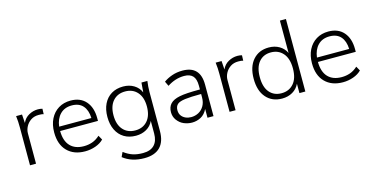

<svg xmlns="http://www.w3.org/2000/svg" viewBox="-89 -1197 3680 1882"><g transform="rotate(-15 1751.0 -256.5)"><path d="M82 0V-384Q82 -412 80.5 -442.5Q79 -473 75 -501H135L141 -414Q162 -462 206 -486Q250 -510 297 -510Q310 -510 321.5 -508.5Q333 -507 343 -504L341 -449Q330 -453 317.5 -454Q305 -455 291 -455Q245 -455 212 -433Q179 -411 161 -377Q143 -343 143 -308V0Z M641 8Q527 8 460.5 -59.5Q394 -127 394 -249Q394 -328 423.5 -386.5Q453 -445 506 -477.5Q559 -510 629 -510Q728 -510 783 -447Q838 -384 838 -276V-248H454Q455 -147 504 -95.5Q553 -44 642 -44Q687 -44 727.5 -58Q768 -72 805 -106L830 -61Q798 -28 747 -10Q696 8 641 8ZM628 -461Q554 -461 509.5 -415Q465 -369 456 -292H783Q780 -372 741 -416.5Q702 -461 628 -461Z M1185 223Q1056 223 970 155L992 108Q1039 143 1083 157Q1127 171 1184 171Q1260 171 1299 130.5Q1338 90 1338 14V-114Q1316 -65 1269 -38Q1222 -11 1162 -11Q1093 -11 1042.5 -41.5Q992 -72 964.5 -128.5Q937 -185 937 -261Q937 -337 964.5 -393Q992 -449 1042.5 -479.5Q1093 -510 1162 -510Q1224 -510 1271 -481.5Q1318 -453 1339 -403L1347 -501H1407Q1403 -473 1401 -444.5Q1399 -416 1399 -389V5Q1399 113 1344.5 168Q1290 223 1185 223ZM1169 -63Q1246 -63 1292 -115Q1338 -167 1338 -261Q1338 -354 1292 -406Q1246 -458 1169 -458Q1091 -458 1045 -406Q999 -354 999 -261Q999 -167 1045 -115Q1091 -63 1169 -63Z M1726 7Q1685 7 1644.5 -9.5Q1604 -26 1575 -66Q1551 -101 1551 -144Q1551 -197 1581 -229Q1611 -261 1676 -274Q1738 -287 1883 -287V-325Q1883 -394 1854 -424.5Q1825 -455 1767 -455Q1677 -455 1595 -401L1572 -449Q1607 -475 1656.5 -492.5Q1706 -510 1764 -510Q1944 -510 1944 -320V0H1883V-89Q1858 -38 1816.5 -15.5Q1775 7 1726 7ZM1731 -47Q1772 -47 1806.5 -65.5Q1841 -84 1862 -120Q1883 -156 1883 -207V-241Q1775 -241 1719 -233.5Q1663 -226 1642 -208Q1617 -187 1617 -147Q1617 -114 1633 -92Q1649 -70 1675 -58.5Q1701 -47 1731 -47Z M2107 0V-384Q2107 -412 2105.5 -442.5Q2104 -473 2100 -501H2160L2166 -414Q2187 -462 2231 -486Q2275 -510 2322 -510Q2335 -510 2346.5 -508.5Q2358 -507 2368 -504L2366 -449Q2355 -453 2342.5 -454Q2330 -455 2316 -455Q2270 -455 2237 -433Q2204 -411 2186 -377Q2168 -343 2168 -308V0Z M2640 8Q2539 8 2479 -60.5Q2419 -129 2419 -251Q2419 -372 2479 -441Q2539 -510 2640 -510Q2700 -510 2746 -483Q2792 -456 2815 -408V-736H2876V0H2816V-95Q2793 -46 2746.5 -19Q2700 8 2640 8ZM2648 -44Q2724 -44 2770.5 -97Q2817 -150 2817 -251Q2817 -351 2770.5 -404.5Q2724 -458 2648 -458Q2571 -458 2526 -404.5Q2481 -351 2481 -251Q2481 -150 2526 -97Q2571 -44 2648 -44Z M3257 8Q3143 8 3076.5 -59.5Q3010 -127 3010 -249Q3010 -328 3039.5 -386.5Q3069 -445 3122 -477.5Q3175 -510 3245 -510Q3344 -510 3399 -447Q3454 -384 3454 -276V-248H3070Q3071 -147 3120 -95.5Q3169 -44 3258 -44Q3303 -44 3343.5 -58Q3384 -72 3421 -106L3446 -61Q3414 -28 3363 -10Q3312 8 3257 8ZM3244 -461Q3170 -461 3125.5 -415Q3081 -369 3072 -292H3399Q3396 -372 3357 -416.5Q3318 -461 3244 -461Z"/></g></svg>

Font: Winston Light
Style: Regular
Weight: 300
Designer: Original fonts by Vernon Adams / Changes by Cristiano Sobral
Foundry: Original fonts by Vernon Adams / Changes by Cristiano Sobral
Version: Version 2.503;July 17, 2020;FontCreator 13.0.0.2655 64-bit